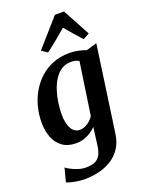

<svg xmlns="http://www.w3.org/2000/svg" viewBox="-194 -922 954 1263"><g transform="rotate(-20 283.0 -290.0)"><path d="M464 36Q456 98 427.2 139.8Q398.5 181.5 357.5 205.8Q316.5 230 269.5 240.8Q222.5 251.5 176.5 251.5Q152 251.5 126.2 248Q100.5 244.5 79.5 239.2Q58.5 234 48 228.5L73 133Q81 140.5 102.2 152Q123.5 163.5 151.5 172.8Q179.5 182 207 182Q243 182 267.5 172.2Q292 162.5 306.5 137.5Q321 112.5 326.5 68L342 -52.5Q326.5 -36.5 305.5 -22.2Q284.5 -8 258.5 1Q232.5 10 201 10Q143 10 105.5 -17.2Q68 -44.5 50 -91Q32 -137.5 32 -195.5Q32 -249 45.2 -302.2Q58.5 -355.5 85.5 -402.5Q112.5 -449.5 152 -485.8Q191.5 -522 243.5 -542.8Q295.5 -563.5 360 -563.5Q391 -563.5 422.5 -556.8Q454 -550 475 -541.5L549 -563.5ZM405 -491.5Q394.5 -498 380 -501.5Q365.5 -505 349.5 -505Q311 -505 282 -486Q253 -467 232.5 -434.8Q212 -402.5 199.2 -362.8Q186.5 -323 180.5 -280.5Q174.5 -238 174.5 -199.5Q174.5 -167 180 -142Q185.5 -117 195.8 -99.8Q206 -82.5 220.5 -73.5Q235 -64.5 253 -64.5Q273.5 -64.5 292.2 -73.2Q311 -82 326 -95.8Q341 -109.5 351 -125ZM230 -614.5 190 -642 357 -832H421L524 -640.5L480 -616.5Q454.5 -644 429 -674.2Q403.5 -704.5 377.5 -734.5Q342.5 -704 305.2 -673.2Q268 -642.5 230 -614.5Z"/></g></svg>

Font: Merriweather 28pt
Style: Bold Italic
Weight: 700
Italic angle: -7.8°
Version: Version 2.101